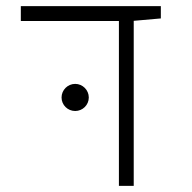

<svg xmlns="http://www.w3.org/2000/svg" viewBox="-20 -606 626 626"><path d="M367.7 0H416V-538.1L504.4 -545.9V-585.9H47.9V-537.6H367.7ZM225.1 -244.1C249.5 -244.1 269.5 -263.7 269.5 -288.1C269.5 -312.5 249.5 -332.5 225.1 -332.5C200.7 -332.5 180.7 -312.5 180.7 -288.1C180.7 -263.7 200.7 -244.1 225.1 -244.1Z"/></svg>

Font: Cascadia Code PL ExtraLight
Style: Regular
Weight: 200
Monospace: yes
Designer: Aaron Bell
Foundry: Saja Typeworks
Version: Version 2404.023